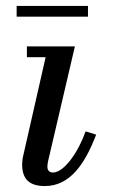

<svg xmlns="http://www.w3.org/2000/svg" viewBox="-20 -616 398 646"><path d="M36 -596V-560H276V-596ZM303.5 -163 268 -174C245 -108 197 -35.5 158 -35.5C145.5 -35.5 139.5 -44 139.5 -54.5C139.5 -59.5 140 -66.5 141.5 -72.5L232 -460H70.5V-423.5H133.5L56.5 -85C55.5 -79 54.5 -68 54.5 -63C54.5 -13 79 10 131 10C214.5 10 265.5 -63 303.5 -163Z"/></svg>

Font: Bodoni* 06pt
Style: Italic
Weight: 400
Italic angle: -13°
Version: Version 2.3